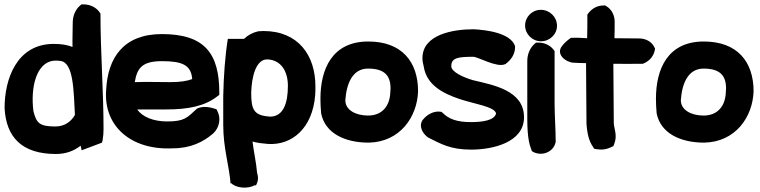

<svg xmlns="http://www.w3.org/2000/svg" viewBox="-20 -655 3478 879"><path d="M1 -160C8 -28 79 50 236 50C283 50 320 35 349 12L354 33L447 -2L450 -15C453 -32 454 -48 454 -65C454 -233 440 -423 440 -585V-593L435 -600C420 -621 393 -635 362 -635H353L346 -629C326 -612 313 -583 313 -552C313 -515 311 -479 312 -440C287 -450 259 -454 226 -454C56 -454 1 -292 1 -161ZM133 -146C119 -257 147 -367 224 -377C234 -378 244 -378 257 -376C317 -368 317 -241 323 -129C308 -102 279 -76 234 -76C161 -76 147 -91 133 -146Z M466 -243C453 -77 581 34 772 24C852 24 911 -5 956 -44C986 -72 992 -115 975 -147L971 -155C944 -164 913 -171 884 -159L880 -156C837 -117 826 -99 745 -99C680 -99 631 -121 608 -154H743C840 -154 918 -169 975 -214L984 -221V-231C984 -410 917 -499 721 -499C546 -499 473 -391 466 -243ZM597 -279C608 -345 632 -375 722 -375C815 -375 855 -357 860 -293C837 -284 804 -279 761 -279C709 -279 652 -281 597 -279Z M1002 -84C1002 25 1029 100 1036 189L1037 182C1058 206 1115 212 1148 192L1151 195C1162 177 1164 157 1157 137C1153 88 1142 42 1136 -7C1157 -1 1182 2 1207 4C1316 11 1411 -67 1423 -220C1424 -233 1424 -246 1424 -260C1424 -401 1346 -513 1186 -513C1179 -513 1173 -512 1166 -512H1163C1137 -506 1116 -495 1097 -477H1023C1010 -395 1004 -307 1002 -215ZM1130 -230C1132 -302 1151 -387 1207 -383C1266 -379 1298 -330 1298 -262C1298 -184 1278 -121 1216 -121C1213 -121 1210 -122 1207 -122C1142 -128 1130 -155 1130 -230Z M1447 -203C1447 -182 1448 -161 1450 -139V-137C1468 -44 1560 -2 1668 -2C1812 -5 1890 -120 1894 -237C1894 -373 1819 -465 1666 -465C1500 -465 1447 -338 1447 -203ZM1561 -196C1566 -271 1593 -341 1665 -341C1738 -341 1768 -311 1768 -250C1768 -245 1767 -240 1767 -235V-234C1765 -170 1730 -126 1665 -126C1609 -126 1561 -151 1561 -196Z M1914 -389C1914 -377 1916 -364 1920 -350C1933 -265 2010 -227 2080 -203C2146 -180 2247 -167 2251 -135C2243 -104 2190 -96 2135 -96C2071 -96 2034 -111 2008 -137L2001 -143L1991 -144C1963 -146 1935 -130 1917 -108L1915 -106C1895 -76 1916 -43 1939 -26C1999 4 2042 30 2137 30C2234 30 2379 -2 2379 -118C2379 -243 2235 -266 2145 -288C2104 -300 2046 -325 2046 -352C2046 -391 2078 -395 2147 -395C2168 -395 2255 -344 2292 -361L2295 -362L2297 -364C2318 -380 2338 -405 2338 -439V-444C2317 -505 2205 -518 2149 -521H2147C2054 -521 1914 -497 1914 -389Z M2384 -538C2384 -499 2417 -466 2457 -466C2497 -466 2530 -498 2530 -537C2530 -577 2497 -610 2456 -610C2416 -610 2384 -578 2384 -538ZM2394 -138C2394 -88 2393 -17 2412 28L2415 37L2424 42C2465 61 2514 39 2523 -2L2524 -4V-7C2524 -61 2519 -129 2519 -178V-421C2504 -444 2478 -460 2444 -460H2434L2426 -453C2406 -435 2394 -406 2394 -376Z M2552 -443C2525 -407 2568 -371 2604 -368C2625 -367 2643 -366 2663 -366C2663 -274 2665 -180 2665 -90V-89C2668 -43 2677 -8 2694 16L2700 26L2711 28C2735 32 2758 29 2779 18L2788 14L2792 4C2808 -36 2790 -69 2790 -92C2790 -180 2788 -271 2788 -363C2831 -362 2875 -363 2917 -363H2923C2954 -375 2975 -399 2979 -433L2975 -440C2963 -465 2935 -479 2906 -479C2868 -479 2832 -480 2793 -480C2794 -504 2794 -530 2794 -556C2794 -586 2779 -613 2757 -626L2751 -630H2744C2709 -630 2684 -611 2669 -588V-580C2669 -544 2669 -514 2668 -480C2648 -481 2626 -483 2601 -482H2594C2577 -470 2565 -460 2552 -443Z M2983 -203C2983 -182 2984 -161 2986 -139V-137C3004 -44 3096 -2 3204 -2C3348 -5 3426 -120 3430 -237C3430 -373 3355 -465 3202 -465C3036 -465 2983 -338 2983 -203ZM3097 -196C3102 -271 3129 -341 3201 -341C3274 -341 3304 -311 3304 -250C3304 -245 3303 -240 3303 -235V-234C3301 -170 3266 -126 3201 -126C3145 -126 3097 -151 3097 -196Z"/></svg>

Font: Snowfall
Style: Blk
Weight: 900
Designer: Jasper
Foundry: Cannot Into Space Fonts
Version: Version 0.9